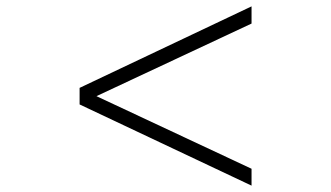

<svg xmlns="http://www.w3.org/2000/svg" viewBox="-20 -665 1040 603"><path d="M770 -82 230 -337V-389L770 -645V-591L283 -363L770 -135Z"/></svg>

Font: Zen Old Mincho
Style: Regular
Weight: 400
Designer: Yoshimichi Ohira
Foundry: Positype
Version: Version 1.001